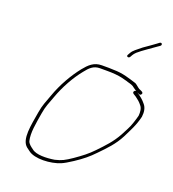

<svg xmlns="http://www.w3.org/2000/svg" viewBox="-143 -906 914 1014"><g transform="rotate(20 314.0 -399.0)"><path d="M460.1 -672 466.9 -684C470.3 -690 475.4 -696.3 482.3 -703C508.8 -726.5 548.7 -751.3 576.2 -772L589.3 -781C600.5 -789 591.7 -803 580.5 -795L567.2 -785C559.2 -779 550.4 -772.7 540.8 -766L505.1 -741C491.3 -730.3 480.2 -721.3 471.8 -714C462.8 -706.7 456 -698.7 451.3 -690L444.5 -678C438 -667.3 453.7 -661.4 460.1 -672ZM551.7 -514C547 -514 543.6 -512.3 541.5 -509C531.2 -496.9 553.2 -489.9 559 -485C574.6 -473.6 584.8 -465.7 596.9 -450C607.9 -437.7 610.4 -416.1 608.2 -395C604.7 -379.7 600.2 -368.2 595.3 -352C585.5 -320.3 572.2 -301.9 557.8 -272C530 -221.2 496.9 -187.6 459.2 -148C428.8 -116.1 402.5 -96.5 361.7 -68C323.9 -42.4 308.1 -33.8 270.8 -25C226.1 -17.8 168.9 -16.1 144.5 -37C133.4 -45.1 116.4 -56.5 111.6 -72C101.3 -115.9 112.3 -170.1 122.3 -231C129.5 -275.1 139.5 -293 154.1 -334C178 -400.4 214.6 -465.8 253.4 -513C274.2 -539.7 294.4 -561 330.5 -561H370.5C402.8 -561 432.8 -558.8 457.7 -553L476.5 -548C482.9 -546.7 488.5 -545 493.4 -543C510.2 -538.5 523.3 -535.4 534.2 -525C540.5 -520.3 546.3 -516.7 551.7 -514ZM559.5 -509C561.2 -507.7 563.3 -506.7 565.8 -506C571.4 -502.8 577.6 -498.2 584 -507C593.3 -519.6 571 -525.1 563.1 -529C554.7 -533.8 541.3 -547.2 533.2 -551C494 -563 453.9 -578 400.4 -578C390.6 -578.7 382 -579 374.7 -579H334.7C290.3 -579 265.4 -553.8 239.5 -522C199.8 -472.2 161.1 -405.6 136.6 -336C121.8 -294.4 111.4 -274.7 104.1 -230C91.7 -154.3 71.8 -69.1 112.3 -36C120.3 -30 126.5 -25.3 131.1 -22C167.7 6.8 257.4 2.7 310.6 -20C324.7 -26 344.3 -37.3 369.5 -54C412.1 -82.2 439.7 -104.5 470.6 -137C510.1 -177.7 546 -213.5 573.6 -267C593.5 -308.4 614.4 -344.1 626.4 -396C630.1 -423.9 625.4 -447.3 611.9 -463C597.6 -481.5 579.6 -495.8 559.5 -509Z"/></g></svg>

Font: HoneyBee
Style: BLnIt
Weight: 100
Foundry: Cannot Into Space Fonts
Version: Version 0.89